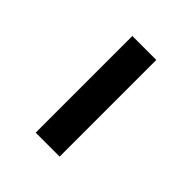

<svg xmlns="http://www.w3.org/2000/svg" viewBox="-88 -728 323 323"><g transform="rotate(45 73.5 -566.0)"><path d="M102 -451H45V-681H102Z"/></g></svg>

Font: Hind Colombo Light
Style: Regular
Weight: 300
Designer: Jyotish Sonowal, Aditi Pimprikar
Foundry: Indian Type Foundry
Version: Version 1.000;PS 1.0;hotconv 1.0.86;makeotf.lib2.5.63406; tt